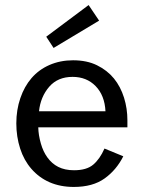

<svg xmlns="http://www.w3.org/2000/svg" viewBox="-20 -720 555 752"><path d="M368.2 -639.2 189.9 -532.2 161.1 -576.2 327.1 -700.2ZM462.9 -107.9Q436 -54.2 389.6 -21Q343.3 12.2 269 12.2Q216.3 12.2 173.8 -6.3Q132.8 -24.4 103 -58.6Q73.7 -92.3 59.1 -137.7Q43.9 -184.6 43.9 -236.8Q43.9 -289.6 59.6 -335.4Q75.2 -381.3 103.5 -414.1Q132.3 -447.3 173.3 -465.3Q215.8 -483.9 266.1 -483.9Q320.3 -483.9 359.9 -464.4Q399.9 -444.8 426.3 -412.6Q452.1 -380.9 465.8 -337.4Q479 -294.9 479 -249V-221.2H129.9Q130.4 -191.4 140.1 -157.7Q148.9 -126.5 165.5 -103.5Q183.1 -79.1 208 -66.4Q233.9 -53.2 270 -53.2Q319.3 -53.2 345.2 -75.2Q371.1 -97.2 389.2 -138.2ZM264.2 -418.9Q206.5 -418.9 172.9 -380.4Q138.7 -340.8 132.8 -284.2H393.1Q390.1 -346.2 354.5 -382.8Q319.3 -418.9 264.2 -418.9Z"/></svg>

Font: Post Grotesk Regular
Style: Regular
Weight: 500
Version: 0.900; ttfautohint (v0.96) -l 8 -r 50 -G 200 -x 14 -w "gGD" 